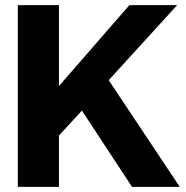

<svg xmlns="http://www.w3.org/2000/svg" viewBox="-20 -732 728 752"><path d="M684.1 0H497.1L300.8 -298.8L210.9 -201.2V0H49.8V-711.9H210.9V-395L486.8 -711.9H673.8L405.8 -418Z"/></svg>

Font: Creato Display ExtraBold
Style: Regular
Weight: 800
Version: Version 1.000